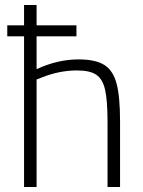

<svg xmlns="http://www.w3.org/2000/svg" viewBox="-20 -746 570 766"><path d="M76 -601H9V-645H76V-726H126V-645H285V-601H126V-470Q210 -509 293 -509Q361 -509 396 -487Q431 -465 445 -413Q459 -361 459 -261V0H409V-259Q409 -344 399.5 -387Q390 -430 364.5 -447.5Q339 -465 288 -465Q217 -465 147 -437L126 -429V0H76Z"/></svg>

Font: Cairo Light
Style: Regular
Weight: 300
Designer: Mohamed Gaber, the designers of Titillium
Foundry: Kief Type Foundry
Version: Version 2.009; ttfautohint (v1.5.33-1714) -l 8 -r 50 -G 200 